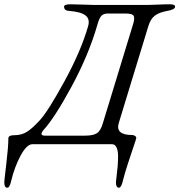

<svg xmlns="http://www.w3.org/2000/svg" viewBox="-20 -673 837 896"><path d="M189 -40H377Q415 -40 432.5 -51.5Q450 -63 460 -98L598 -550Q610 -585 604.5 -597.5Q599 -610 566 -610H483Q464 -610 453.5 -599.5Q443 -589 434 -556Q394 -417 314 -269Q234 -121 181 -64Q171 -50 174.5 -45Q178 -40 189 -40ZM165 -111Q204 -153 281 -294Q358 -435 391 -550Q401 -584 379 -601Q357 -618 303 -622Q279 -623 279 -642Q279 -653 309 -653Q335 -653 366 -651.5Q397 -650 417 -650H671Q690 -650 718.5 -651.5Q747 -653 773 -653Q797 -653 797 -642Q797 -628 760 -622Q722 -615 702 -599.5Q682 -584 672 -550L534 -98Q518 -43 597 -43Q603 -43 609.5 -39Q616 -35 616 -29Q616 -26 605 6Q594 38 578 87Q562 136 553 172Q546 203 535 203Q521 203 521 178Q521 173 524 150Q527 127 529 103.5Q531 80 531 55.5Q531 31 524 15.5Q517 0 503 0H131Q105 0 76.5 52.5Q48 105 32 172Q25 203 14 203Q0 203 0 178Q0 170 9.5 91Q19 12 19 -27Q19 -42 46 -42Q81 -42 106 -58Q131 -74 165 -111Z"/></svg>

Font: EB Garamond 12
Style: Italic
Weight: 400
Italic angle: -17°
Version: Version 0.016; ttfautohint (v1.8.4)